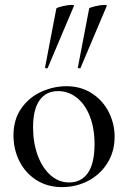

<svg xmlns="http://www.w3.org/2000/svg" viewBox="-20 -751 522 784"><path d="M35 -198Q35 -263 67 -308.5Q99 -354 149 -376.5Q199 -399 251 -399Q310 -399 355 -370Q400 -341 424 -293.5Q448 -246 448 -193Q448 -132 418.5 -85Q389 -38 340 -12.5Q291 13 233 13Q174 13 129 -15.5Q84 -44 59.5 -92.5Q35 -141 35 -198ZM366 -163Q366 -228 346.5 -277Q327 -326 293 -352.5Q259 -379 217 -379Q168 -379 141.5 -341.5Q115 -304 115 -231Q115 -168 134 -116.5Q153 -65 186.5 -35.5Q220 -6 262 -6Q312 -6 339 -45Q366 -84 366 -163ZM171 -472Q168 -472 165.5 -473.5Q163 -475 164 -476L210 -716Q211 -720 234.5 -725.5Q258 -731 273 -731Q283 -731 282 -727L175 -474Q175 -472 171 -472ZM305 -472Q302 -472 299.5 -473.5Q297 -475 298 -476L344 -716Q345 -720 368.5 -725.5Q392 -731 407 -731Q417 -731 416 -727L309 -474Q309 -472 305 -472Z"/></svg>

Font: Cormorant Garamond Medium
Style: Regular
Weight: 500
Designer: Christian Thalmann (Catharsis Fonts)
Foundry: Catharsis Fonts
Version: Version 4.000